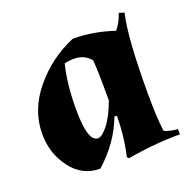

<svg xmlns="http://www.w3.org/2000/svg" viewBox="-104 -641 755 759"><g transform="rotate(-20 273.5 -262.0)"><path d="M24 -192Q24 -292 94 -377Q164 -462 266 -505Q351 -505 438 -476Q461 -503 472 -539L494 -532Q471 -435 471 -202Q471 -99 479 -40Q503 -29 535 -27V-5Q426 -5 314 15L307 8Q326 -74 326 -159L316 -160Q279 -61 193 15Q118 15 71 -47.5Q24 -110 24 -192ZM183 -238Q183 -101 226 -101Q243 -101 268.5 -133Q294 -165 317 -227Q317 -354 313 -397Q287 -429 244 -429Q220 -429 203 -424Q183 -345 183 -238Z"/></g></svg>

Font: Almendra
Style: Bold
Weight: 700
Designer: Ana Sanfelippo
Foundry: Ana Sanfelippo
Version: Version 1.004